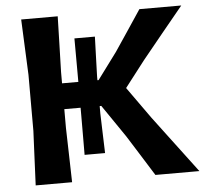

<svg xmlns="http://www.w3.org/2000/svg" viewBox="-51 -767 886 822"><g transform="rotate(-5 392.0 -356.5)"><path d="M69.5 0Q72 -58 74.5 -112.2Q77 -166.5 80 -233.5V-474.5Q77 -544 74.5 -599Q72 -654 69.5 -713H226.5Q225 -654 223.5 -599Q222 -544 220 -474.5V-425.5H290V-442.5Q290 -480 289.8 -521.2Q289.5 -562.5 289.5 -612.5H377.5Q376 -562.5 374.5 -521.2Q373 -480 372 -442.5V-425.5H377L461.5 -539.5Q488.5 -579.5 515.5 -620Q542.5 -660.5 577.5 -713H757.5Q711 -656.5 666.5 -602.2Q622 -548 577.5 -493L491.5 -381.5L588 -246Q617 -207.5 651 -162.2Q685 -117 717.2 -74.2Q749.5 -31.5 773 0H584Q554 -48 526.8 -91.5Q499.5 -135 474 -175.5L379 -314.5H372V-282.5Q373 -245 374.5 -203.5Q376 -162 377.5 -112H289.5Q289.5 -162 289.8 -203.5Q290 -245 290 -282.5V-314.5H220V-233.5Q222 -166.5 223.2 -111.2Q224.5 -56 226 0Z"/></g></svg>

Font: Commissioner Loud SemiBold
Style: Regular
Weight: 600
Designer: Kostas Bartsokas
Foundry: Kostas Bartsokas
Version: Version 1.000; ttfautohint (v1.8.3)